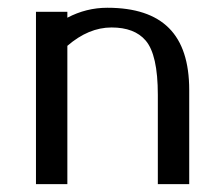

<svg xmlns="http://www.w3.org/2000/svg" viewBox="-20 -470 571 490"><path d="M151.9 -353V0H71.8V-439.9H151.9V-424.8Q200.2 -450.2 253.9 -450.2Q359.4 -450.2 411.1 -398.4Q462.9 -346.7 462.9 -240.2V0H382.8V-228Q382.8 -330.6 351.6 -366.7Q323.2 -399.9 264.6 -399.9Q206.1 -399.9 151.9 -353Z"/></svg>

Font: Pfennig
Style: Medium
Weight: 500
Version: Version 20120410 ; ttfautohint (v0.8)